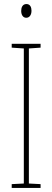

<svg xmlns="http://www.w3.org/2000/svg" viewBox="-20 -931 259 951"><path d="M111 -911C91 -911 85 -893 85 -877C85 -859 93 -843 110 -843C126 -843 136 -857 136 -878C136 -894 130 -911 111 -911ZM181 0V-19L123 -22V-691L181 -695V-714H38V-695L98 -691V-22L38 -19V0Z"/></svg>

Font: Noto Sans Kannada ExtraCondensed Thin
Style: Regular
Weight: 100
Width: 2
Designer: Jelle Bosma - Monotype Design Team
Foundry: Monotype Imaging Inc.
Version: Version 2.005